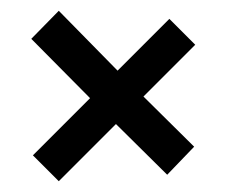

<svg xmlns="http://www.w3.org/2000/svg" viewBox="-20 -438 441 356"><path d="M38 -366 89 -418 198 -307 294 -403 342 -355 246 -259 340 -166 290 -114 195 -208 89 -102 41 -150 147 -256Z"/></svg>

Font: Lobster Two
Style: Italic
Weight: 400
Designer: Pablo Impallari
Foundry: Pablo Impallari. www.impallari.com
Version: Version 1.006